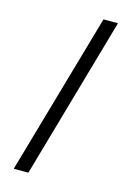

<svg xmlns="http://www.w3.org/2000/svg" viewBox="-136 -859 720 1051"><g transform="rotate(15 224.5 -333.5)"><path d="M315 -792H397L135 125H52Z"/></g></svg>

Font: hexlbangla05
Style: Book
Weight: 400
Designer: Jelle Bosma - Monotype Design Team
Foundry: Monotype Imaging Inc.
Version: Version 2.003